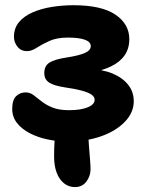

<svg xmlns="http://www.w3.org/2000/svg" viewBox="-20 -544 574 751"><path d="M272.8 187.8Q249.4 187.8 230.7 173.2Q212 158.6 201.8 131.8Q191.6 105 191.6 67.4Q191.6 7 197.8 -27.3Q204 -61.6 217.3 -76Q230.6 -90.4 251 -90.4Q283.2 -90.4 304.4 -74.8Q325.6 -59.2 325.6 -20.4Q325.6 -3.4 327.8 24.7Q330 52.8 332.1 79.1Q334.2 105.4 334.2 117.8Q334.2 144.4 318 166.1Q301.8 187.8 272.8 187.8ZM244.4 9.6Q205 9.6 166.5 1.5Q128 -6.6 96.7 -22.8Q65.4 -39 46.6 -62.8Q27.8 -86.6 27.8 -118Q27.8 -152.8 42.9 -167.7Q58 -182.6 80.4 -182.6Q96.8 -182.6 110.9 -172.2Q125 -161.8 142.3 -147.8Q159.6 -133.8 185.2 -123.4Q210.8 -113 250.4 -113Q295.8 -113 323 -124.2Q350.2 -135.4 350.2 -153.8Q350.2 -165.6 337.5 -174.2Q324.8 -182.8 299.2 -189.7Q273.6 -196.6 234.2 -202.2Q190.8 -208.8 172 -221.2Q153.2 -233.6 153.2 -258.4Q153.2 -286.2 173.3 -299Q193.4 -311.8 238.8 -318.8Q289.4 -326.6 312.2 -336.9Q335 -347.2 335 -363.4Q335 -380.6 311.4 -388.8Q287.8 -397 245.4 -397Q202.2 -397 173.1 -383.8Q144 -370.6 123.8 -357.3Q103.6 -344 85.4 -344Q62.2 -344 48.4 -361.2Q34.6 -378.4 34.6 -400.2Q34.6 -434.2 54.6 -457.8Q74.6 -481.4 108.2 -495.9Q141.8 -510.4 183.3 -517Q224.8 -523.6 267 -523.6Q377.2 -523.6 431.5 -486.7Q485.8 -449.8 485.8 -390.8Q485.8 -354.4 467.6 -327.9Q449.4 -301.4 414.7 -284.6Q380 -267.8 330.8 -258.6L326.8 -274Q381.2 -272.8 420.5 -256.3Q459.8 -239.8 481.5 -212.2Q503.2 -184.6 503.2 -148Q503.2 -104 468.7 -67.9Q434.2 -31.8 375.9 -11.1Q317.6 9.6 244.4 9.6Z"/></svg>

Font: Shantell Sans Light
Style: Regular
Weight: 300
Designer: Stephen Nixon, Anya Danilova, Shantell Martin
Foundry: Arrow Type
Version: Version 1.011;[c5ecc13dd]